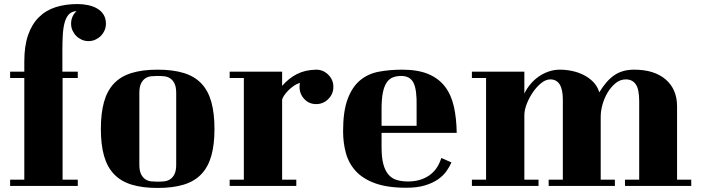

<svg xmlns="http://www.w3.org/2000/svg" viewBox="-20 -857 3463 948"><path d="M331 -740Q331 -777 358 -802Q334 -801 320 -786Q306 -771 299 -745Q292 -719 290 -684Q288 -649 288 -608V-503H364V-472H289V30H364V61H30V30H100V-472H30V-503H100V-553Q100 -630 118.5 -683.5Q137 -737 171.5 -771.5Q206 -806 254.5 -821.5Q303 -837 363 -837Q390 -837 415.5 -831.5Q441 -826 460.5 -814.5Q480 -803 491.5 -784.5Q503 -766 503 -740Q503 -722 496 -706.5Q489 -691 477.5 -679.5Q466 -668 450.5 -661Q435 -654 417 -654Q399 -654 383.5 -661Q368 -668 356.5 -679.5Q345 -691 338 -706.5Q331 -722 331 -740Z M478 -220Q478 -298 493.5 -353.5Q509 -409 542.5 -444.5Q576 -480 629.5 -496.5Q683 -513 758 -513Q834 -513 887.5 -496.5Q941 -480 974.5 -444.5Q1008 -409 1023.5 -353.5Q1039 -298 1039 -220Q1039 -143 1023.5 -88Q1008 -33 974.5 2.5Q941 38 887.5 54.5Q834 71 758 71Q683 71 629.5 54.5Q576 38 542.5 2.5Q509 -33 493.5 -88Q478 -143 478 -220ZM850 -397Q850 -428 841.5 -445Q833 -462 819.5 -470.5Q806 -479 790 -480.5Q774 -482 758 -482Q743 -482 727 -480.5Q711 -479 698 -470.5Q685 -462 676.5 -445Q668 -428 668 -397V-45Q668 -14 676.5 3Q685 20 698 28.5Q711 37 727 38.5Q743 40 758 40Q774 40 790 38.5Q806 37 819.5 28.5Q833 20 841.5 3Q850 -14 850 -45Z M1459 -428Q1459 -433 1459.5 -438Q1460 -443 1461 -448Q1445 -443 1430.5 -433Q1416 -423 1404 -411Q1392 -399 1383.5 -386.5Q1375 -374 1373 -365V30H1443V61H1114V30H1184V-472H1114V-503H1373V-433Q1406 -471 1446.5 -491.5Q1487 -512 1541 -513Q1576 -513 1601 -488Q1626 -463 1626 -428Q1626 -393 1601 -368Q1576 -343 1541 -343Q1506 -343 1482.5 -368Q1459 -393 1459 -428Z M2209 -55Q2200 -34 2184 -11.5Q2168 11 2142 29Q2116 47 2078 58.5Q2040 70 1986 70Q1892 70 1831 47.5Q1770 25 1735.5 -13.5Q1701 -52 1687.5 -102.5Q1674 -153 1674 -209Q1674 -308 1696.5 -368Q1719 -428 1758 -460.5Q1797 -493 1850.5 -503Q1904 -513 1966 -513Q2043 -513 2094.5 -491.5Q2146 -470 2177 -429.5Q2208 -389 2221 -331Q2234 -273 2235 -201H1864V-130Q1864 -80 1872.5 -47.5Q1881 -15 1897.5 4.5Q1914 24 1938.5 31.5Q1963 39 1995 39Q2055 39 2098 10Q2141 -19 2159 -77ZM1961 -482Q1938 -482 1920 -475Q1902 -468 1889.5 -450Q1877 -432 1870.5 -400.5Q1864 -369 1864 -319V-236H2037V-331Q2039 -413 2022 -447.5Q2005 -482 1961 -482Z M2946 -282V30H3016V61H2689V30H2759V-365Q2759 -465 2697 -465Q2675 -465 2652.5 -447Q2630 -429 2611.5 -402Q2593 -375 2581 -344.5Q2569 -314 2569 -288V30H2639V61H2310V30H2380V-472H2310V-503H2569V-395Q2581 -420 2599 -441.5Q2617 -463 2640 -479Q2663 -495 2689.5 -504Q2716 -513 2744 -513Q2775 -513 2805.5 -506.5Q2836 -500 2862.5 -486.5Q2889 -473 2909.5 -452Q2930 -431 2939 -401Q2973 -458 3013 -485.5Q3053 -513 3111 -513Q3211 -513 3267 -464.5Q3323 -416 3323 -332V30H3393V61H3066V30H3136V-358Q3136 -417 3119 -441Q3102 -465 3070 -465Q3042 -465 3019 -446Q2996 -427 2979.5 -399Q2963 -371 2954.5 -339.5Q2946 -308 2946 -282Z"/></svg>

Font: Cafe24 ClassicType
Style: Regular
Weight: 400
Designer: Cafe24 thkim, hmlim, mnelim & 4IR
Foundry: Cafe24
Version: Version 1.000